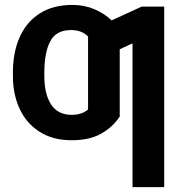

<svg xmlns="http://www.w3.org/2000/svg" viewBox="-20 -557 715 776"><path d="M335.9 -114.3V-409.2Q311 -435.5 267.6 -435.5Q206.1 -435.5 182.6 -389.4Q159.2 -343.3 159.2 -264.6V-249Q159.2 -176.8 186.5 -134.8Q213.9 -92.8 270.5 -92.8Q310.1 -92.8 335.9 -114.3ZM643.6 199.2H515.6V-381.8L463.9 -357.9V-85.9Q434.1 -41.5 387.2 -15.9Q340.3 9.8 269.5 9.8Q193.4 9.8 139.9 -24.4Q86.4 -58.6 59.3 -117.4Q32.2 -176.3 32.2 -249V-264.6Q32.2 -344.2 59.1 -405.8Q85.9 -467.3 139.9 -502.2Q193.8 -537.1 272.5 -537.1Q320.8 -537.1 361.1 -520Q401.4 -502.9 431.2 -474.6L552.7 -530.3H643.6Z"/></svg>

Font: Pretendard SemiBold
Style: Regular
Weight: 600
Designer: Base glyphs from Inter by Rasmus Andersson; Hangeul glyphs from Noto Sans CJK(Source Han Sans) by Jang Soo-young and Kan
Foundry: Kil Hyung-jin
Version: Version 1.309